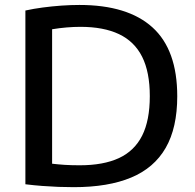

<svg xmlns="http://www.w3.org/2000/svg" viewBox="-20 -768 807 794"><path d="M285 6Q253.5 6 221.2 4.8Q189 3.5 155.2 1Q121.5 -1.5 85 -6V-724.5Q119 -732 157 -737Q195 -742 233.8 -744.8Q272.5 -747.5 308.5 -747.5Q508 -747.5 610.5 -654.8Q713 -562 713 -370Q713 -239.5 665.2 -156.5Q617.5 -73.5 522.5 -33.8Q427.5 6 285 6ZM310 -84.5Q407.5 -84.5 471.8 -114.2Q536 -144 567.8 -207Q599.5 -270 599.5 -370.5Q599.5 -470 567.8 -533.2Q536 -596.5 472.2 -626.8Q408.5 -657 312.5 -657Q285 -657 255.2 -654.5Q225.5 -652 195.5 -647V-91Q221 -88 248.2 -86.2Q275.5 -84.5 310 -84.5Z"/></svg>

Font: Encode Sans SC SemiExpanded Medium
Style: Regular
Weight: 500
Width: 6
Designer: Multiple Designers
Foundry: Impallari Type
Version: Version 3.002